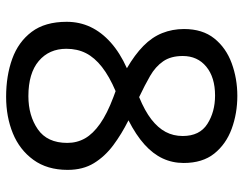

<svg xmlns="http://www.w3.org/2000/svg" viewBox="-102 -662 777 612"><g transform="rotate(90 286.0 -356.5)"><path d="M289 12Q222 12 168 -7.5Q114 -27 82 -69.5Q50 -112 50 -181Q50 -222 66.5 -257Q83 -292 116 -321.5Q149 -351 198 -373Q155 -398 127 -425.5Q99 -453 86 -485.5Q73 -518 73 -555Q73 -614 103 -651.5Q133 -689 182 -707Q231 -725 286 -725Q342 -725 391 -707Q440 -689 470 -651.5Q500 -614 500 -554Q500 -518 485.5 -487Q471 -456 441 -429Q411 -402 364 -378Q408 -356 443.5 -329.5Q479 -303 500.5 -268Q522 -233 522 -184Q522 -119 490 -75Q458 -31 405.5 -9.5Q353 12 289 12ZM287 -59Q349 -59 392.5 -89Q436 -119 436 -183Q436 -214 421.5 -239.5Q407 -265 375 -287.5Q343 -310 290 -330L271 -337Q224 -317 194 -293.5Q164 -270 150 -242.5Q136 -215 136 -180Q136 -125 175 -92Q214 -59 287 -59ZM290 -412Q334 -430 361 -451Q388 -472 401 -496.5Q414 -521 414 -551Q414 -605 375.5 -629.5Q337 -654 285 -654Q227 -654 193 -626Q159 -598 159 -551Q159 -513 176 -488.5Q193 -464 222.5 -447Q252 -430 290 -412Z"/></g></svg>

Font: malayalam115
Style: Regular
Weight: 400
Designer: Jelle Bosma - Monotype Design Team
Foundry: Monotype Imaging Inc.
Version: Version 2.103